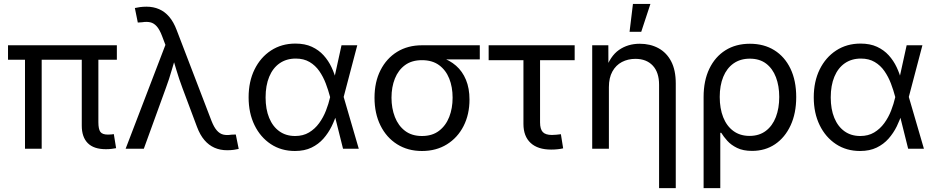

<svg xmlns="http://www.w3.org/2000/svg" viewBox="-20 -770 4839 994"><path d="M528.3 2.4Q465.3 2.4 434.3 -29.1Q403.3 -60.5 403.3 -119.6V-510.7H489.3V-137.2Q489.3 -101.6 499.5 -87.4Q509.8 -73.2 538.6 -73.2Q550.3 -73.2 556.6 -74Q563 -74.7 569.3 -75.7L581.1 -2.9Q571.3 -1 557.9 0.7Q544.4 2.4 528.3 2.4ZM109.4 0V-510.7H195.8V0ZM21.5 -460.9V-535.6H585V-460.9Z M630.4 0 836.4 -537.6 818.8 -584Q806.2 -617.2 791.3 -633.8Q776.4 -650.4 758.1 -654.5Q739.7 -658.7 715.8 -654.8L693.4 -653.3L678.2 -728.5Q688 -731 704.3 -733.2Q720.7 -735.4 738.3 -735.4Q774.4 -735.4 804 -722.4Q833.5 -709.5 856.2 -682.9Q878.9 -656.2 894.5 -614.7L1075.2 -143.6Q1087.9 -111.3 1102.8 -94.5Q1117.7 -77.6 1136 -73.2Q1154.3 -68.8 1178.2 -72.8L1200.7 -73.7L1215.8 1Q1206.5 3.4 1190.7 5.6Q1174.8 7.8 1155.8 7.8Q1120.1 7.8 1090.6 -5.1Q1061 -18.1 1038.3 -44.7Q1015.6 -71.3 1000 -112.8L924.3 -314.9Q906.7 -361.8 893.6 -406.2Q880.4 -450.7 866.7 -495.6H895.5Q881.8 -452.1 868.9 -406.5Q856 -360.8 838.9 -314.9L724.6 0Z M1506.8 11.7Q1436 11.7 1382.1 -23.9Q1328.1 -59.6 1297.6 -122.1Q1267.1 -184.6 1267.1 -266.1Q1267.1 -348.1 1297.9 -410.6Q1328.6 -473.1 1383.3 -508.8Q1438 -544.4 1509.3 -544.4Q1558.6 -544.4 1594.5 -527.8Q1630.4 -511.2 1655.3 -483.6Q1680.2 -456.1 1696.3 -421.9Q1712.4 -387.7 1721.2 -352.5H1752.4L1758.8 -269.5L1837.4 0H1755.9L1688.5 -269.5Q1679.7 -303.2 1666.5 -337.9Q1653.3 -372.6 1633.1 -401.9Q1612.8 -431.2 1582.8 -449Q1552.7 -466.8 1511.2 -466.8Q1462.9 -466.8 1427.7 -442.4Q1392.6 -418 1373.8 -372.8Q1355 -327.6 1355 -265.6Q1355 -204.6 1373.5 -159.7Q1392.1 -114.7 1426.3 -90.3Q1460.4 -65.9 1507.8 -65.9Q1549.3 -65.9 1579.8 -84.2Q1610.4 -102.5 1632.1 -132.3Q1653.8 -162.1 1667.5 -197.3Q1681.2 -232.4 1689 -266.6L1748 -535.6H1829.6L1758.8 -266.6L1752.4 -185.1H1724.1Q1713.9 -150.4 1696.8 -115.7Q1679.7 -81.1 1654.3 -52.2Q1628.9 -23.4 1592.8 -5.9Q1556.6 11.7 1506.8 11.7Z M2164.6 11.7Q2091.3 11.7 2035.9 -23.2Q1980.5 -58.1 1949.7 -120.4Q1918.9 -182.6 1918.9 -264.2Q1918.9 -345.7 1950 -406.7Q1981 -467.8 2036.1 -501.7Q2091.3 -535.6 2164.6 -535.6H2463.9V-462.4H2242.2L2164.6 -458.5Q2111.8 -458.5 2076.9 -432.9Q2042 -407.2 2024.4 -363.3Q2006.8 -319.3 2006.8 -264.2Q2006.8 -209.5 2024.4 -164.3Q2042 -119.1 2076.9 -92.5Q2111.8 -65.9 2164.6 -65.9Q2217.8 -65.9 2252.9 -92.8Q2288.1 -119.6 2305.7 -164.6Q2323.2 -209.5 2323.2 -264.2Q2323.2 -319.3 2305.7 -363.3Q2288.1 -407.2 2252.9 -432.9Q2217.8 -458.5 2164.6 -458.5V-487.8Q2218.3 -487.8 2263.2 -473.1Q2308.1 -458.5 2341.1 -429.7Q2374 -400.9 2392.3 -356.9Q2410.6 -313 2410.6 -254.4Q2410.6 -177.7 2379.9 -117.4Q2349.1 -57.1 2293.7 -22.7Q2238.3 11.7 2164.6 11.7Z M2833.5 4.4Q2764.2 4.4 2727.1 -30Q2689.9 -64.5 2689.9 -128.4V-458.5H2509.8V-535.6H2955.1V-458.5H2775.9V-136.2Q2775.9 -101.6 2790 -86.4Q2804.2 -71.3 2837.4 -71.3Q2847.7 -71.3 2860.1 -72.5Q2872.6 -73.7 2883.8 -75.2L2895.5 -2Q2882.8 1 2866.7 2.7Q2850.6 4.4 2833.5 4.4Z M3132.3 -318.8V0H3045.9V-535.6H3129.4L3129.9 -405.8H3113.8Q3138.7 -479.5 3184.6 -511.5Q3230.5 -543.5 3292 -543.5Q3346.2 -543.5 3388.4 -520.8Q3430.7 -498 3454.6 -452.6Q3478.5 -407.2 3478.5 -337.9V204.1H3392.1V-331.1Q3392.1 -395.5 3359.4 -430.4Q3326.7 -465.3 3269.5 -465.3Q3231 -465.3 3199.7 -449Q3168.5 -432.6 3150.4 -399.9Q3132.3 -367.2 3132.3 -318.8ZM3239.3 -605.5 3256.8 -749.5H3347.2L3299.8 -605.5Z M3622.6 204.1V-268.1Q3622.6 -352.1 3652.3 -414.1Q3682.1 -476.1 3735.8 -509.8Q3789.6 -543.5 3862.3 -543.5Q3935.1 -543.5 3988.8 -510Q4042.5 -476.6 4072.3 -414.6Q4102.1 -352.5 4102.1 -267.6Q4102.1 -183.6 4073 -120.8Q4043.9 -58.1 3992.7 -23.4Q3941.4 11.2 3873.5 11.2Q3827.1 11.2 3795.9 -4.2Q3764.6 -19.5 3745.4 -41Q3726.1 -62.5 3713.9 -82.5H3709V204.1ZM3860.4 -66.4Q3910.2 -66.4 3944.6 -92.3Q3979 -118.2 3996.6 -163.8Q4014.2 -209.5 4014.2 -268.1Q4014.2 -325.2 3997.1 -370.1Q3980 -415 3946.3 -440.7Q3912.6 -466.3 3861.8 -466.3Q3813 -466.3 3777.8 -441.7Q3742.7 -417 3724.4 -372.3Q3706.1 -327.6 3706.1 -268.1Q3706.1 -208.5 3724.1 -162.8Q3742.2 -117.2 3776.9 -91.8Q3811.5 -66.4 3860.4 -66.4Z M4432.6 11.7Q4361.8 11.7 4307.9 -23.9Q4253.9 -59.6 4223.4 -122.1Q4192.9 -184.6 4192.9 -266.1Q4192.9 -348.1 4223.6 -410.6Q4254.4 -473.1 4309.1 -508.8Q4363.8 -544.4 4435.1 -544.4Q4484.4 -544.4 4520.3 -527.8Q4556.2 -511.2 4581.1 -483.6Q4606 -456.1 4622.1 -421.9Q4638.2 -387.7 4647 -352.5H4678.2L4684.6 -269.5L4763.2 0H4681.6L4614.3 -269.5Q4605.5 -303.2 4592.3 -337.9Q4579.1 -372.6 4558.8 -401.9Q4538.6 -431.2 4508.5 -449Q4478.5 -466.8 4437 -466.8Q4388.7 -466.8 4353.5 -442.4Q4318.4 -418 4299.6 -372.8Q4280.8 -327.6 4280.8 -265.6Q4280.8 -204.6 4299.3 -159.7Q4317.9 -114.7 4352.1 -90.3Q4386.2 -65.9 4433.6 -65.9Q4475.1 -65.9 4505.6 -84.2Q4536.1 -102.5 4557.9 -132.3Q4579.6 -162.1 4593.3 -197.3Q4606.9 -232.4 4614.7 -266.6L4673.8 -535.6H4755.4L4684.6 -266.6L4678.2 -185.1H4649.9Q4639.6 -150.4 4622.6 -115.7Q4605.5 -81.1 4580.1 -52.2Q4554.7 -23.4 4518.6 -5.9Q4482.4 11.7 4432.6 11.7Z"/></svg>

Font: Inter 20pt
Style: Regular
Weight: 400
Version: Version 4.001;git-66647c0bb